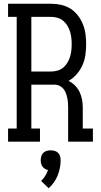

<svg xmlns="http://www.w3.org/2000/svg" viewBox="-20 -755 540 1023"><path d="M23 0V-70H69V-665H23V-735H253Q280 -735 306.5 -729Q333 -723 356 -708.5Q379 -694 395.5 -672Q412 -650 422 -625Q432 -600 435.5 -573Q439 -546 439 -520Q439 -491 435 -462.5Q431 -434 419.5 -408Q408 -382 389 -360Q370 -338 345 -324Q364 -315 379.5 -299.5Q395 -284 404 -265Q413 -246 417 -225Q421 -204 421 -183V-70H475V0H343V-183Q343 -196 342 -209Q341 -222 338 -235Q335 -248 330.5 -260Q326 -272 317.5 -282Q309 -292 297 -298Q285 -304 272 -304H147V-70H193V0ZM147 -374H253Q270 -374 287 -379Q304 -384 317 -395Q330 -406 339 -421Q348 -436 353 -452Q358 -468 360 -485Q362 -502 362 -520Q362 -537 360 -554Q358 -571 353 -587Q348 -603 339 -618Q330 -633 317 -644Q304 -655 287 -660Q270 -665 253 -665H147ZM239 248 199 209Q212 197 221 182Q230 167 236 151Q227 149 219.5 144.5Q212 140 206.5 132.5Q201 125 199 116.5Q197 108 197 99Q197 88 200 77.5Q203 67 210.5 59.5Q218 52 228.5 49Q239 46 250 46Q261 46 271.5 49Q282 52 289.5 59.5Q297 67 300 77.5Q303 88 303 99Q303 120 299 140.5Q295 161 287 180.5Q279 200 267 217Q255 234 239 248Z"/></svg>

Font: Iosevka Gothic
Style: Regular
Weight: 400
Monospace: yes
Designer: Belleve Invis
Foundry: Belleve Invis
Version: Version 15.5.1; ttfautohint (v1.8.4)